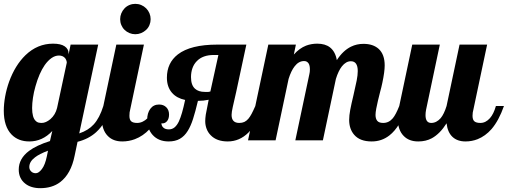

<svg xmlns="http://www.w3.org/2000/svg" viewBox="-33 -733 2653 1003"><path d="M98.1 225.6Q82.5 213.4 73.7 195.1Q64.9 176.8 64.9 152.8Q64.9 96.2 118.2 55.7Q158.2 25.9 228 3.9L240.2 -48.8Q189 5.9 120.1 5.9Q63 5.9 27.8 -29.8Q-13.2 -71.8 -13.2 -154.8Q-13.2 -189.9 -6.1 -229Q1 -268.1 14.6 -306.2Q45.9 -392.1 100.1 -444.8Q162.6 -504.9 244.1 -504.9Q284.7 -504.9 304.9 -491Q325.2 -477.1 325.2 -454.1V-448.2L335.9 -500H480L380.9 -36.1Q428.2 -51.8 456.5 -83Q487.3 -116.7 506.8 -179.2H548.8Q522 -90.3 468.8 -42Q429.7 -6.8 372.1 7.8L356.9 80.1Q337.9 175.8 280.8 218.8Q239.3 250 176.8 250Q153.3 250 133.1 243.9Q112.8 237.8 98.1 225.6ZM230.5 -110.8Q256.3 -133.3 265.1 -168.9L315.9 -405.8Q315.9 -410.6 313.7 -417Q311.5 -423.3 307.6 -428.7Q295.9 -442.9 274.9 -442.9Q254.9 -442.9 236.1 -429.7Q217.3 -416.5 200.7 -393.1Q171.4 -350.6 152.3 -282.2Q143.6 -252 139.2 -222.4Q134.8 -192.9 134.8 -168.9Q134.8 -119.1 153.3 -101.6Q159.7 -94.7 167.5 -92.8Q175.3 -90.8 185.1 -90.8Q206.5 -90.8 230.5 -110.8ZM186 149.9Q202.6 128.4 211.9 83L217.8 54.2Q172.4 71.3 149.9 88.9Q120.1 111.3 120.1 139.2Q120.1 152.3 128.4 161.1Q137.7 171.9 153.8 171.9Q169.4 171.9 186 149.9Z M617.7 -577.1Q606.9 -587.4 600.8 -602.1Q594.7 -616.7 594.7 -632.8Q594.7 -648.9 600.8 -663.6Q606.9 -678.2 617.7 -689.5Q628.4 -700.7 643.1 -706.8Q657.7 -712.9 673.8 -712.9Q689.9 -712.9 704.6 -706.8Q719.2 -700.7 730.5 -689.5Q741.7 -678.2 747.8 -663.6Q753.9 -648.9 753.9 -632.8Q753.9 -616.7 747.8 -602.1Q741.7 -587.4 730.5 -577.1Q719.2 -566.4 704.6 -560.3Q689.9 -554.2 673.8 -554.2Q657.7 -554.2 643.1 -560.3Q628.4 -566.4 617.7 -577.1ZM530.3 -22.5Q499 -53.7 499 -113.8Q499 -142.1 506.8 -179.2L574.7 -500H718.8L647 -160.2Q643.1 -147.5 643.1 -127.9Q643.1 -107.4 652.6 -99.1Q662.1 -90.8 683.6 -90.8Q698.2 -90.8 712.2 -97.4Q726.1 -104 737.8 -115.7Q761.7 -139.6 773.9 -179.2H815.9Q789.1 -103.5 748.5 -58.6Q714.4 -22 671.4 -5.9Q640.1 5.9 606 5.9Q558.1 5.9 530.3 -22.5Z M764.2 -28.3Q750.5 -43.5 743.2 -64Q735.8 -84.5 735.8 -106.9Q735.8 -142.6 752.4 -164.8Q769 -187 797.9 -187Q821.3 -187 835.7 -172.6Q850.1 -158.2 850.1 -134.8Q850.1 -113.3 840.1 -100.8Q830.1 -88.4 815.4 -88.4Q812 -88.4 810.1 -88.9Q811 -75.7 818.8 -67.9Q828.6 -57.1 849.1 -57.1Q866.2 -57.1 878.9 -67.6Q891.6 -78.1 901.4 -98.6Q910.2 -117.7 918 -144.8Q925.8 -171.9 934.1 -210.9Q890.1 -220.2 865.7 -248Q838.9 -278.8 838.9 -327.1Q838.9 -404.3 896 -448.7Q962.4 -500 1102.1 -500H1253.9L1200.7 -252L1183.1 -174.8Q1176.8 -146.5 1176.8 -132.8Q1176.8 -90.8 1216.8 -90.8Q1231.9 -90.8 1243.2 -95.9Q1254.4 -101.1 1264.2 -112.3Q1272.9 -122.6 1281 -137.7Q1289.1 -152.8 1300.8 -179.2H1342.8Q1279.8 5.9 1156.7 5.9Q1099.1 5.9 1067.9 -26.4Q1053.7 -40.5 1046.4 -59.8Q1039.1 -79.1 1039.1 -100.1Q1039.1 -114.3 1042 -134.3Q1044.9 -153.3 1057.1 -211.9Q1030.3 -206.1 1001 -206.1Q987.3 -148.4 975.3 -111.3Q963.4 -74.2 947.8 -49.3Q930.7 -21.5 906.5 -7.8Q882.3 5.9 848.1 5.9Q794.9 5.9 764.2 -28.3ZM1053.2 -252.9H1055.7Q1059.1 -252.9 1065.9 -254.9L1107.9 -445.8H1084Q1025.9 -445.8 995.1 -413.6Q980 -398.4 972.4 -377Q964.8 -355.5 964.8 -330.1Q964.8 -288.1 985.8 -269.5Q1003.9 -252.9 1037.1 -252.9Z M1816.9 -29.3Q1791 -59.6 1791 -106.9Q1791 -129.4 1796.6 -159.2Q1802.2 -189 1813.5 -235.8Q1824.7 -283.7 1830.3 -312.3Q1835.9 -340.8 1835.9 -361.8Q1835.9 -413.1 1799.8 -413.1Q1774.4 -413.1 1752.9 -386.2Q1734.9 -363.3 1721.7 -320.8L1653.8 0H1509.8L1583 -345.2Q1585.9 -356.9 1585.9 -370.1Q1585.9 -390.1 1579.6 -400.9Q1571.3 -414.1 1555.7 -414.1Q1527.3 -414.1 1506.3 -386.7Q1487.8 -363.3 1474.6 -320.8L1406.7 0H1262.7L1368.7 -500H1512.7L1502 -448.2Q1531.2 -481 1565.9 -494.6Q1593.3 -504.9 1624 -504.9Q1666 -504.9 1690.9 -485.4Q1718.8 -463.4 1726.6 -418.9Q1758.8 -468.8 1800.8 -489.3Q1830.6 -503.9 1865.7 -503.9Q1916 -503.9 1945.3 -477.5Q1976.6 -448.7 1976.6 -391.1Q1976.6 -358.4 1964.4 -300.8Q1959.5 -276.9 1952.6 -252.4Q1940.4 -205.6 1932.6 -166Q1928.7 -145.5 1928.7 -132.8Q1928.7 -112.8 1937.7 -101.8Q1946.8 -90.8 1968.8 -90.8Q1998.5 -90.8 2019 -115.2Q2034.7 -133.8 2052.7 -179.2H2094.7Q2057.6 -69.3 2001 -25.4Q1960.9 5.9 1908.7 5.9Q1846.7 5.9 1816.9 -29.3Z M2076.2 -22.5Q2044.9 -53.7 2044.9 -113.8Q2044.9 -142.1 2052.7 -179.2L2120.6 -500H2264.6L2192.9 -160.2Q2189.9 -145 2189.9 -131.8Q2189.9 -90.8 2219.7 -90.8Q2247.1 -90.8 2269 -115.7Q2286.6 -136.7 2299.8 -179.2L2367.7 -500H2511.7L2439.9 -160.2Q2435.5 -145.5 2435.5 -127.9Q2435.5 -107.4 2445.3 -99.1Q2455.1 -90.8 2476.6 -90.8Q2504.4 -90.8 2526.4 -115.7Q2545.9 -137.7 2557.6 -179.2H2599.6Q2572.8 -103 2534.7 -58.6Q2502.4 -22 2461.9 -5.9Q2432.1 5.9 2398.9 5.9Q2356 5.9 2330.6 -18.1Q2305.2 -42 2299.8 -88.9Q2265.6 -34.2 2222.7 -10.7Q2191.9 5.9 2151.9 5.9Q2104 5.9 2076.2 -22.5Z"/></svg>

Font: Pattaya
Style: Regular
Weight: 400
Designer: Pablo Impallari / Thai characters Designed by Thanarat Vachiruckul and Suppakit Chalermlarp
Foundry: Pablo Impallari
Version: Version 2.000